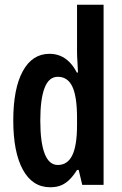

<svg xmlns="http://www.w3.org/2000/svg" viewBox="-20 -780 514 810"><path d="M192 10Q117 10 76.5 -64Q36 -138 36 -272Q36 -406 76 -479.5Q116 -553 189 -553Q213 -553 234 -544.5Q255 -536 273 -518Q291 -500 304 -474H309Q308 -502 306.5 -522.5Q305 -543 305 -559V-760H417V0H327L312 -63H305Q290 -39 273.5 -22.5Q257 -6 237.5 2Q218 10 192 10ZM224 -84Q265 -84 285 -125Q305 -166 305 -252V-283Q305 -372 285.5 -414Q266 -456 224 -456Q186 -456 168 -409Q150 -362 150 -272Q150 -179 168.5 -131.5Q187 -84 224 -84Z"/></svg>

Font: Noto Sans Display ExtraCondensed SemiBold
Style: Regular
Weight: 600
Width: 2
Designer: Monotype Design Team
Foundry: Monotype Imaging Inc.
Version: Version 2.003